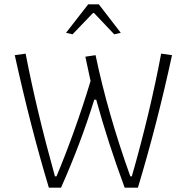

<svg xmlns="http://www.w3.org/2000/svg" viewBox="-20 -864 860 884"><path d="M284 -713 386 -844H435L536 -713L506 -706L413 -804H408L314 -706ZM48 -610 98 -617Q148 -357 233 -52H240Q279 -144 321 -261Q363 -378 397 -491L373 -603L420 -610Q476 -342 580 -52H587Q671 -346 722 -617L772 -610Q704 -295 615 0H554Q477 -208 423 -405H414Q351 -202 261 0H205Q121 -278 48 -610Z"/></svg>

Font: Athiti Light
Style: Regular
Weight: 300
Designer: CadsonDemak Team
Foundry: CadsonDemak
Version: Version 1.033